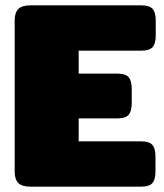

<svg xmlns="http://www.w3.org/2000/svg" viewBox="-20 -700 614 720"><path d="M35 -57V-623Q35 -652 48.5 -666Q62 -680 95 -680H509Q541 -680 552.5 -666.5Q564 -653 564 -623V-567Q564 -537 552.5 -523.5Q541 -510 509 -510H275V-424H419Q451 -424 462.5 -410.5Q474 -397 474 -367V-313Q474 -283 462.5 -269.5Q451 -256 419 -256H275V-170H508Q540 -170 551.5 -156.5Q563 -143 563 -113V-57Q563 -27 551.5 -13.5Q540 0 508 0H95Q62 0 48.5 -14Q35 -28 35 -57Z"/></svg>

Font: Mitr
Style: Bold
Weight: 700
Designer: Thanarat Vachiruckul
Foundry: Cadson Demak
Version: Version 1.003